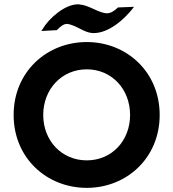

<svg xmlns="http://www.w3.org/2000/svg" viewBox="-20 -866 812 900"><path d="M386.7 -541C503.9 -541 589.8 -448.2 589.8 -327.1C589.8 -206.1 503.9 -114.3 386.7 -114.3C269.5 -114.3 182.6 -206.1 182.6 -327.1C182.6 -448.2 269.5 -541 386.7 -541ZM386.7 -668.9C199.2 -668.9 43.9 -529.3 43.9 -327.1C43.9 -125 199.2 14.6 386.7 14.6C573.2 14.6 728.5 -125 728.5 -327.1C728.5 -529.3 573.2 -668.9 386.7 -668.9ZM246.1 -724.6C264.6 -744.1 280.3 -753.9 293 -753.9H294.9C307.6 -752.9 326.2 -746.1 350.6 -733.4C375 -720.7 393.6 -712.9 407.2 -711.9C411.1 -710.9 415 -710.9 418.9 -710.9C492.2 -710.9 566.4 -778.3 608.4 -834L533.2 -831.1C513.7 -812.5 497.1 -803.7 482.4 -803.7H478.5C464.8 -804.7 444.3 -811.5 418 -824.2C390.6 -836.9 370.1 -843.8 355.5 -844.7C352.5 -845.7 348.6 -845.7 344.7 -845.7C284.2 -845.7 209 -780.3 179.7 -729.5L173.8 -720.7Z"/></svg>

Font: Sen-gleads
Style: Bold
Weight: 700
Designer: Kosal Sen, Philatype
Foundry: Philatype
Version: Version 1.004; ttfautohint (v1.8.3)